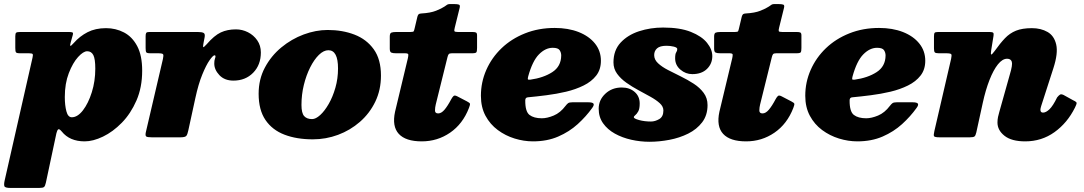

<svg xmlns="http://www.w3.org/2000/svg" viewBox="-77 -678 5353 948"><path d="M21.5 -520H264.5Q276 -520 280.8 -517.8Q285.5 -515.5 282 -504L272.5 -470Q268 -454.5 270.2 -451.8Q272.5 -449 287 -465.5Q316.5 -499 355.2 -519Q394 -539 446.5 -539Q494.5 -539 535.2 -517.8Q576 -496.5 600.5 -450.2Q625 -404 625 -329Q625 -246.5 596.8 -181.8Q568.5 -117 524.5 -72Q480.5 -27 431.5 -3.5Q382.5 20 341 20Q267 20 228 -28.5Q215.5 -43.5 210.2 -39Q205 -34.5 201.5 -20L149.5 224Q146 240.5 140.5 245.2Q135 250 116 250H-24.5Q-52 250 -55.2 241.5Q-58.5 233 -54 213L83.5 -393Q86.5 -406 84.5 -410.5Q82.5 -415 65.5 -415H21.5Q5 -415 1.8 -419.8Q-1.5 -424.5 -1.5 -441V-499Q-1.5 -513.5 3.2 -516.8Q8 -520 21.5 -520ZM243 -199Q243 -158 250.8 -128.5Q258.5 -99 277.5 -99Q306 -99 332.5 -133.2Q359 -167.5 376.2 -222.2Q393.5 -277 393.5 -339Q393.5 -387 383.8 -406Q374 -425 353.5 -425Q334.5 -425 308.5 -396.5Q282.5 -368 262.8 -317Q243 -266 243 -199Z M659 -520H900.5Q919.5 -520 928.2 -515.5Q937 -511 933 -492L928.5 -469Q925 -451.5 926 -446.2Q927 -441 943.5 -459.5Q980.5 -502.5 1013 -517.8Q1045.5 -533 1088 -533Q1119 -533 1147.2 -518.8Q1175.5 -504.5 1193.2 -478.8Q1211 -453 1211 -419Q1211 -357.5 1173 -318.8Q1135 -280 1075.5 -280Q1031.5 -280 1006 -307.2Q980.5 -334.5 981 -365Q981 -379.5 984 -387.2Q987 -395 987 -400Q987 -405 982.5 -405Q975 -405 958 -381Q941 -357 921.8 -310Q902.5 -263 887.5 -193.5L853 -35Q849 -15.5 843.5 -7.8Q838 0 814 0H672Q650.5 0 645 -4.2Q639.5 -8.5 643 -25L727.5 -387Q731.5 -405 728.2 -410Q725 -415 703 -415H665Q648.5 -415 645.2 -419.8Q642 -424.5 642 -441V-499.5Q642 -511 645 -515.5Q648 -520 659 -520Z M1200 -215Q1200 -286.5 1230.8 -344.2Q1261.5 -402 1312 -443.8Q1362.5 -485.5 1422.5 -507.8Q1482.5 -530 1541 -530Q1614 -530 1673.5 -507Q1733 -484 1768.5 -434.5Q1804 -385 1804 -305Q1804 -234 1776 -176Q1748 -118 1700 -76.2Q1652 -34.5 1592 -12.2Q1532 10 1467.5 10Q1388 10 1327.8 -13Q1267.5 -36 1233.8 -85.5Q1200 -135 1200 -215ZM1411.5 -160Q1411.5 -119.5 1424.8 -104.8Q1438 -90 1464 -90Q1482 -90 1504 -110Q1526 -130 1546 -164.8Q1566 -199.5 1579 -244.8Q1592 -290 1592 -340Q1592 -430 1544.5 -430Q1521 -430 1497.5 -407Q1474 -384 1454.5 -345.2Q1435 -306.5 1423.2 -258.5Q1411.5 -210.5 1411.5 -160Z M1878.5 -520H1949.5Q1964 -520 1966 -524Q1968 -528 1970.5 -539L1984 -596Q1986.5 -604.5 1990.2 -607.8Q1994 -611 2003.5 -611.5Q2048.5 -614 2076 -625Q2103.5 -636 2117.5 -645.5Q2127 -652.5 2131.2 -655Q2135.5 -657.5 2142 -657.8Q2148.5 -658 2163.5 -658Q2182 -658 2189 -655.2Q2196 -652.5 2192.5 -639L2168.5 -542Q2165 -528.5 2166.8 -524.2Q2168.5 -520 2184.5 -520H2256.5Q2267.5 -520 2273 -517.5Q2278.5 -515 2278.5 -503V-442Q2278.5 -425 2275.2 -420Q2272 -415 2254.5 -415H2154.5Q2142.5 -415 2138.8 -410.8Q2135 -406.5 2132.5 -396L2074.5 -162Q2071 -148 2070.8 -133Q2070.5 -118 2086.5 -118Q2102 -118 2117.5 -136Q2133 -154 2151.5 -189Q2157 -199 2162.5 -204Q2168 -209 2180.5 -202.5L2228.5 -177.5Q2242.5 -170.5 2243.5 -165.5Q2244.5 -160.5 2238.5 -145Q2208 -66 2145.5 -23Q2083 20 2005.5 20Q1926 20 1892 -17Q1858 -54 1873.5 -126L1937 -391Q1939.5 -402.5 1939 -408.8Q1938.5 -415 1922.5 -415H1877.5Q1863 -415 1855.2 -418.2Q1847.5 -421.5 1847.5 -437.5V-497.5Q1847.5 -514 1855.5 -517Q1863.5 -520 1878.5 -520Z M2297.5 -205Q2297.5 -272.5 2324.2 -333Q2351 -393.5 2399.5 -440Q2448 -486.5 2515 -513.2Q2582 -540 2662 -540Q2728.5 -540 2780 -519.8Q2831.5 -499.5 2860.8 -463Q2890 -426.5 2890 -378Q2890 -334.5 2866.8 -304.8Q2843.5 -275 2804.5 -255.8Q2765.5 -236.5 2718 -225.2Q2670.5 -214 2621.2 -207.8Q2572 -201.5 2529 -197.5Q2516.5 -196.5 2516.5 -182.5Q2516 -127 2537.5 -110.5Q2559 -94 2598.5 -94Q2624.5 -94 2657 -107.5Q2689.5 -121 2715.5 -155.5Q2722 -164 2728 -168.5Q2734 -173 2749.5 -173H2826.5Q2848.5 -173 2853.2 -166.5Q2858 -160 2847 -145Q2817 -103 2775.5 -65.2Q2734 -27.5 2679.2 -3.8Q2624.5 20 2554.5 20Q2509.5 20 2464 6Q2418.5 -8 2380.8 -36Q2343 -64 2320.2 -106.2Q2297.5 -148.5 2297.5 -205ZM2540.5 -284.5Q2606 -293.5 2649.8 -321.8Q2693.5 -350 2694 -404Q2694 -418.5 2686.2 -430.2Q2678.5 -442 2652 -442Q2616 -442 2584 -409.5Q2552 -377 2531 -301Q2528 -289.5 2529.5 -286.5Q2531 -283.5 2540.5 -284.5Z M3198.5 -132.5Q3198.5 -152 3180.8 -168.2Q3163 -184.5 3134.8 -200.2Q3106.5 -216 3075.2 -232.8Q3044 -249.5 3015.8 -269.5Q2987.5 -289.5 2969.8 -314Q2952 -338.5 2952 -370Q2952 -429.5 2987.2 -467.5Q3022.5 -505.5 3078.5 -523.8Q3134.5 -542 3197 -542Q3280.5 -542 3334.2 -520.5Q3388 -499 3414 -466.5Q3440 -434 3440 -401Q3440 -363.5 3413.8 -337.8Q3387.5 -312 3341 -312Q3308.5 -312 3282.5 -334.2Q3256.5 -356.5 3256.5 -390Q3256.5 -412 3261.8 -419.5Q3267 -427 3267 -436Q3267 -443.5 3249.8 -447.8Q3232.5 -452 3214 -452Q3181.5 -452 3167.2 -439.2Q3153 -426.5 3153 -406Q3153 -383.5 3172 -365.8Q3191 -348 3221 -332.5Q3251 -317 3284.8 -300.5Q3318.5 -284 3348.5 -264.5Q3378.5 -245 3397.5 -219.2Q3416.5 -193.5 3416.5 -159Q3416.5 -109 3390 -74.2Q3363.5 -39.5 3320.8 -18.2Q3278 3 3227.8 12.5Q3177.5 22 3130 22Q3084.5 22 3040 12Q2995.5 2 2959 -18.2Q2922.5 -38.5 2900.8 -69.2Q2879 -100 2879 -141Q2879 -184.5 2911.8 -215.2Q2944.5 -246 2993 -246Q3031.5 -246 3056.5 -224.2Q3081.5 -202.5 3081.5 -167Q3081.5 -140.5 3074.2 -127.8Q3067 -115 3059.8 -109.5Q3052.5 -104 3052.5 -99Q3052.5 -92.5 3078.8 -85.2Q3105 -78 3137 -78Q3157.5 -78 3178 -90Q3198.5 -102 3198.5 -132.5Z M3480 -520H3551Q3565.5 -520 3567.5 -524Q3569.5 -528 3572 -539L3585.5 -596Q3588 -604.5 3591.8 -607.8Q3595.5 -611 3605 -611.5Q3650 -614 3677.5 -625Q3705 -636 3719 -645.5Q3728.5 -652.5 3732.8 -655Q3737 -657.5 3743.5 -657.8Q3750 -658 3765 -658Q3783.5 -658 3790.5 -655.2Q3797.5 -652.5 3794 -639L3770 -542Q3766.5 -528.5 3768.2 -524.2Q3770 -520 3786 -520H3858Q3869 -520 3874.5 -517.5Q3880 -515 3880 -503V-442Q3880 -425 3876.8 -420Q3873.5 -415 3856 -415H3756Q3744 -415 3740.2 -410.8Q3736.5 -406.5 3734 -396L3676 -162Q3672.5 -148 3672.2 -133Q3672 -118 3688 -118Q3703.5 -118 3719 -136Q3734.5 -154 3753 -189Q3758.5 -199 3764 -204Q3769.5 -209 3782 -202.5L3830 -177.5Q3844 -170.5 3845 -165.5Q3846 -160.5 3840 -145Q3809.5 -66 3747 -23Q3684.5 20 3607 20Q3527.5 20 3493.5 -17Q3459.5 -54 3475 -126L3538.5 -391Q3541 -402.5 3540.5 -408.8Q3540 -415 3524 -415H3479Q3464.5 -415 3456.8 -418.2Q3449 -421.5 3449 -437.5V-497.5Q3449 -514 3457 -517Q3465 -520 3480 -520Z M3899 -205Q3899 -272.5 3925.8 -333Q3952.5 -393.5 4001 -440Q4049.5 -486.5 4116.5 -513.2Q4183.5 -540 4263.5 -540Q4330 -540 4381.5 -519.8Q4433 -499.5 4462.2 -463Q4491.5 -426.5 4491.5 -378Q4491.5 -334.5 4468.2 -304.8Q4445 -275 4406 -255.8Q4367 -236.5 4319.5 -225.2Q4272 -214 4222.8 -207.8Q4173.5 -201.5 4130.5 -197.5Q4118 -196.5 4118 -182.5Q4117.5 -127 4139 -110.5Q4160.5 -94 4200 -94Q4226 -94 4258.5 -107.5Q4291 -121 4317 -155.5Q4323.5 -164 4329.5 -168.5Q4335.5 -173 4351 -173H4428Q4450 -173 4454.8 -166.5Q4459.5 -160 4448.5 -145Q4418.5 -103 4377 -65.2Q4335.5 -27.5 4280.8 -3.8Q4226 20 4156 20Q4111 20 4065.5 6Q4020 -8 3982.2 -36Q3944.5 -64 3921.8 -106.2Q3899 -148.5 3899 -205ZM4142 -284.5Q4207.5 -293.5 4251.2 -321.8Q4295 -350 4295.5 -404Q4295.5 -418.5 4287.8 -430.2Q4280 -442 4253.5 -442Q4217.5 -442 4185.5 -409.5Q4153.5 -377 4132.5 -301Q4129.5 -289.5 4131 -286.5Q4132.5 -283.5 4142 -284.5Z M4554.5 -520H4810Q4823 -520 4826.8 -516.2Q4830.5 -512.5 4828.5 -501L4817 -430Q4814 -411 4817 -409Q4820 -407 4834 -426Q4861 -464 4884.8 -489Q4908.5 -514 4939.5 -526.5Q4970.5 -539 5018 -539Q5062.5 -539 5095.2 -520.2Q5128 -501.5 5138 -458.2Q5148 -415 5124 -341L5064 -155Q5060 -142 5060 -136Q5060 -122 5073 -122Q5087.5 -122 5104.8 -138.5Q5122 -155 5142.5 -197Q5150.5 -207 5156.8 -210.8Q5163 -214.5 5174.5 -209L5221.5 -183Q5239 -175 5239 -169.2Q5239 -163.5 5230.5 -146.5Q5193 -71 5129.5 -25.5Q5066 20 4985 20Q4917.5 20 4882.8 -7.5Q4848 -35 4848 -73Q4848 -87.5 4850.8 -100.8Q4853.5 -114 4857 -125L4909 -310Q4923.5 -358 4918.8 -373Q4914 -388 4895.5 -388Q4872.5 -388 4850.2 -360.2Q4828 -332.5 4808.8 -283.5Q4789.5 -234.5 4775.5 -170.5L4743.5 -24Q4740 -8.5 4734.5 -4.2Q4729 0 4711.5 0H4562.5Q4537 0 4534.5 -6Q4532 -12 4536.5 -31L4619 -387Q4623 -405 4620 -410Q4617 -415 4593.5 -415H4558Q4542.5 -415 4538.5 -419.5Q4534.5 -424 4534.5 -439V-498Q4534.5 -512 4537.8 -516Q4541 -520 4554.5 -520Z"/></svg>

Font: Besley* Fatface
Style: Italic
Weight: 900
Italic angle: -13°
Designer: Owen Earl
Foundry: indestructible type*
Version: Version 3.000; ttfautohint (v1.8.3)